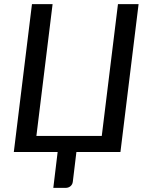

<svg xmlns="http://www.w3.org/2000/svg" viewBox="-20 -737 726 931"><path d="M564 0H350.5L333 144.5Q331.5 157.5 321.8 165.8Q312 174 298 174H238.5L259.5 0H47L135 -717H235L156.5 -78H473.5L552 -717H652Z"/></svg>

Font: Lato Medium
Style: Italic
Weight: 500
Italic angle: -7°
Designer: Lukasz Dziedzic
Foundry: tyPoland Lukasz Dziedzic
Version: Version 2.006; 2014-01-15